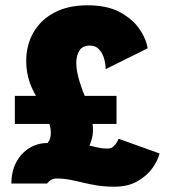

<svg xmlns="http://www.w3.org/2000/svg" viewBox="-20 -693 659 725"><path d="M119 -325Q112 -337 104.8 -351.5Q97.5 -366 91.8 -383Q86 -400 82.5 -419.8Q79 -439.5 79 -462.5Q79 -522.5 106.2 -570.2Q133.5 -618 185.2 -645.5Q237 -673 311 -673Q385 -673 433.2 -646.8Q481.5 -620.5 507 -583Q532.5 -545.5 537.5 -510.5L379 -432Q379 -451.5 373 -472Q367 -492.5 354 -506.8Q341 -521 319 -521Q292 -521 280 -502.2Q268 -483.5 268 -454.5Q268 -438 271.8 -419.5Q275.5 -401 281 -383Q286.5 -365 292.2 -349.8Q298 -334.5 302.5 -325Q319.5 -286.5 325.2 -256.5Q331 -226.5 331 -201Q331 -182.5 325.5 -164.8Q320 -147 317.5 -143Q321 -143 327 -141.2Q333 -139.5 341.8 -137.5Q350.5 -135.5 361.5 -133.8Q372.5 -132 385.5 -132Q400.5 -132 409.5 -140.8Q418.5 -149.5 423 -158.8Q427.5 -168 428 -169L582.5 -113.5Q576 -86.5 554.8 -57.2Q533.5 -28 498 -8Q462.5 12 412 12Q374.5 12 346 7.2Q317.5 2.5 293 -3.5Q268.5 -9.5 244.5 -14.2Q220.5 -19 192 -19Q184 -19 177.2 -16Q170.5 -13 165.5 -8.5Q160.5 -4 157.5 0H23Q23 -46 41.5 -80.5Q60 -115 91 -134Q122 -153 160 -153Q167 -163 169.5 -171.5Q172 -180 172 -194.5Q172 -215 156.8 -251.2Q141.5 -287.5 119 -325ZM36 -331H420V-225H36Z"/></svg>

Font: League Spartan Thin Black
Style: Regular
Weight: 900
Version: Version 2.002